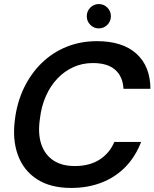

<svg xmlns="http://www.w3.org/2000/svg" viewBox="-20 -915 762 947"><path d="M331 12Q229 12 162.5 -31Q96 -74 68 -151Q40 -228 54 -329Q65 -413 99 -483Q133 -553 186 -604.5Q239 -656 308 -684Q377 -712 458 -712Q584 -712 652.5 -650.5Q721 -589 722 -477H589Q586 -537 548.5 -570.5Q511 -604 438 -604Q386 -604 342 -584Q298 -564 263.5 -528Q229 -492 206.5 -441.5Q184 -391 177 -330Q166 -256 183.5 -204Q201 -152 243 -124Q285 -96 349 -96Q422 -96 471.5 -128Q521 -160 544 -215H676Q649 -144 600 -93Q551 -42 482.5 -15Q414 12 331 12ZM467 -775Q443 -775 425.5 -792.5Q408 -810 408 -835Q408 -860 425.5 -877.5Q443 -895 467 -895Q492 -895 509.5 -877.5Q527 -860 527 -835Q527 -810 509.5 -792.5Q492 -775 467 -775Z"/></svg>

Font: DM Sans 36pt SemiBold
Style: Italic
Weight: 600
Italic angle: -10°
Designer: Colophon Foundry, Jonny Pinhorn
Foundry: Colophon Foundry
Version: Version 4.004;gftools[0.9.30]